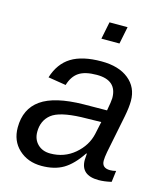

<svg xmlns="http://www.w3.org/2000/svg" viewBox="-110 -809 776 903"><g transform="rotate(15 278.0 -357.5)"><path d="M453 5Q366 5 366 -70L368 -101H365Q325 -41 282 -15.5Q239 10 176 10Q109 10 65 -31Q22 -71 22 -136Q22 -227 87.5 -273Q153 -319 293 -321L407 -322Q416 -370 416 -384Q416 -471 318 -471Q261 -471 231 -451Q201 -431 188 -387L101 -401Q123 -472 176.5 -505Q230 -538 323 -538Q407 -538 455.5 -499Q504 -460 504 -394Q504 -363 495 -317L458 -133Q453 -106 453 -90Q453 -54 493 -54Q507 -54 522 -58L515 -3Q481 5 453 5ZM382 -201 395 -262 298 -260Q193 -256 155 -226Q116 -195 116 -140Q116 -103 139.5 -80Q163 -57 201 -57Q269 -57 319 -99.5Q369 -142 382 -201ZM382 -641H294L311 -725H399Z"/></g></svg>

Font: Libra Sans
Style: Italic
Weight: 400
Italic angle: -12°
Foundry: Context Ltd
Version: Version 1.002